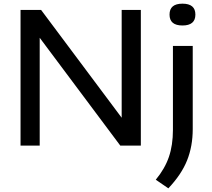

<svg xmlns="http://www.w3.org/2000/svg" viewBox="-20 -794 1154 1047"><path d="M92 0V-740H204L643.5 -152V-740H748V0H636L196.5 -588V0ZM898 233 829.5 186Q879 126 901 61.8Q923 -2.5 923 -85.5V-543.5H1031V-90Q1031 3.5 1000.2 80.5Q969.5 157.5 898 233ZM975 -655Q904.5 -655 904.5 -714.5Q904.5 -774 975 -774Q1045.5 -774 1045.5 -714.5Q1045.5 -655 975 -655Z"/></svg>

Font: Encode Sans Expanded Medium
Style: Regular
Weight: 500
Width: 7
Designer: Multiple Designers
Foundry: Impallari Type
Version: Version 3.000; ttfautohint (v1.8.3) -l 8 -r 50 -G 200 -x 14 